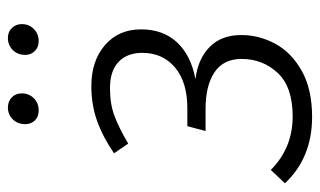

<svg xmlns="http://www.w3.org/2000/svg" viewBox="-178 -602 791 474"><g transform="rotate(-90 217.0 -364.5)"><path d="M382 -411Q382 -357 350 -322.5Q318 -288 259 -277Q309 -271 338.5 -242Q368 -213 368 -164Q368 -120 346.5 -80Q325 -40 279.5 -14.5Q234 11 166 11Q65 11 2 -56L35 -91Q89 -37 167 -37Q240 -37 274.5 -74Q309 -111 309 -163Q309 -208 276 -230Q243 -252 186 -252H131L143 -297H187Q252 -297 288 -327.5Q324 -358 324 -408Q324 -446 301.5 -467Q279 -488 237 -488Q198 -488 168.5 -477Q139 -466 100 -443L76 -478Q117 -506 156.5 -520Q196 -534 242 -534Q304 -534 343 -500.5Q382 -467 382 -411ZM148 -697Q148 -716 160 -728Q172 -740 189 -740Q204 -740 214 -730.5Q224 -721 224 -706Q224 -688 212 -676Q200 -664 182 -664Q166 -664 157 -673.5Q148 -683 148 -697ZM319 -697Q319 -716 331 -728Q343 -740 361 -740Q376 -740 385.5 -730Q395 -720 395 -706Q395 -688 383 -676Q371 -664 353 -664Q338 -664 328.5 -673.5Q319 -683 319 -697Z"/></g></svg>

Font: Fira Sans Condensed Light
Style: Italic
Weight: 300
Width: 3
Italic angle: -8°
Designer: Carrois Corporate & Edenspiekermann AG
Foundry: Carrois Corporate GbR & Edenspiekermann AG
Version: Version 4.203